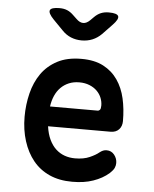

<svg xmlns="http://www.w3.org/2000/svg" viewBox="-55 -831 710 888"><g transform="rotate(5 300.0 -387.5)"><path d="M460 -149Q482 -149 495.5 -132Q509 -115 509 -94Q509 -82 504 -71Q499 -60 484 -46Q468 -32 450 -22Q432 -12 410.5 -4.5Q389 3 365 6.5Q341 10 313 10Q253 10 207.5 -10.5Q162 -31 131.5 -68.5Q101 -106 84.5 -158Q68 -210 68 -271Q68 -327 81 -379.5Q94 -432 122 -472Q150 -512 195.5 -536Q241 -560 307 -560Q368 -560 409 -538.5Q450 -517 475.5 -480Q501 -443 512 -394.5Q523 -346 523 -290Q523 -266 509 -251Q495 -236 470 -236H180Q185 -200 197.5 -174Q210 -148 228 -131.5Q246 -115 268.5 -107Q291 -99 317 -99Q357 -99 385 -111.5Q413 -124 427 -136Q436 -143 443.5 -146Q451 -149 460 -149ZM181 -328H403Q408 -328 412.5 -333Q417 -338 417 -353Q417 -371 410 -388.5Q403 -406 389 -420Q375 -434 354 -442.5Q333 -451 307 -451Q280 -451 258.5 -442Q237 -433 221 -417Q205 -401 195 -378.5Q185 -356 181 -328ZM186 -785Q206 -785 221.5 -778.5Q237 -772 251 -758L268 -742Q284 -726 300 -726Q316 -726 332 -742L348 -758Q362 -772 378 -778.5Q394 -785 414 -785Q453 -785 458.5 -771.5Q464 -758 437 -730L392 -683Q373 -664 350 -654.5Q327 -645 300 -645Q273 -645 250 -654.5Q227 -664 209 -683L163 -730Q136 -758 141.5 -771.5Q147 -785 186 -785Z"/></g></svg>

Font: Maple Mono SemiBold
Style: Regular
Weight: 600
Monospace: yes
Designer: subframe7536
Version: Version 7.000